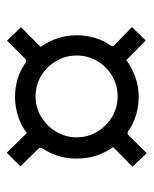

<svg xmlns="http://www.w3.org/2000/svg" viewBox="37 -648 455 569"><g transform="rotate(-90 264.5 -363.5)"><path d="M263 -180Q206 -180 160.5 -210.5Q153 -216 147.5 -209.5L95 -156L55 -198.5L113 -255.5Q96 -279.5 87.5 -306.2Q79 -333 79 -364Q79 -420.5 109 -464.5Q113.5 -472 108 -477.5L56 -530.5L96.5 -571L154.5 -511.5Q177 -528.5 205 -537.5Q233 -546.5 261.5 -546.5Q318.5 -546.5 362.5 -515.5Q370 -511.5 375 -516.5L428.5 -570L468.5 -529L410 -470.5Q426.5 -447.5 435.5 -420.5Q444.5 -393.5 444.5 -364Q444.5 -336.5 437 -310.5Q429.5 -284.5 414 -263.5Q410 -256.5 415 -252L469 -200L429 -159L371 -216.5Q347.5 -199.5 320 -189.8Q292.5 -180 263 -180ZM263.5 -242.5Q298 -242.5 325.5 -259.5Q353 -276.5 368.8 -304Q384.5 -331.5 384.5 -364Q384.5 -396 368.8 -423.5Q353 -451 325.5 -468.2Q298 -485.5 263.5 -485.5Q229 -485.5 201.5 -468.2Q174 -451 158 -423.5Q142 -396 142 -364Q142 -331.5 158 -304Q174 -276.5 201.5 -259.5Q229 -242.5 263.5 -242.5Z"/></g></svg>

Font: Public Sans Light
Style: Regular
Weight: 300
Designer: The Public Sans Project Authors: Dan O. Williams and USWDS (Libre Franklin designed by Pablo Impallari and Rodrigo Fuenz
Version: Version 1.007